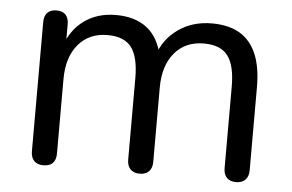

<svg xmlns="http://www.w3.org/2000/svg" viewBox="-42 -553 940 618"><g transform="rotate(5 428.0 -244.0)"><path d="M117.9 6.9Q98.5 6.9 88 -4Q77.6 -14.9 77.6 -34.8V-452Q77.6 -472.4 88 -482.9Q98.5 -493.3 117.4 -493.3Q136.3 -493.3 146.5 -482.9Q156.7 -472.4 156.7 -452V-363.7L145.7 -377.7Q164.6 -434.1 207.1 -464.7Q249.7 -495.3 309.3 -495.3Q371.4 -495.3 409.7 -465.4Q448 -435.6 460.8 -374.4H446.3Q464.2 -430 510.5 -462.7Q556.7 -495.3 619.4 -495.3Q673.8 -495.3 709.5 -474.1Q745.2 -452.9 763.2 -410.5Q781.2 -368.1 781.2 -303.3V-34.8Q781.2 -14.9 770.5 -4Q759.9 6.9 740.5 6.9Q721.1 6.9 710.6 -4Q700.2 -14.9 700.2 -34.8V-298.8Q700.2 -366 676.9 -397.3Q653.7 -428.6 599 -428.6Q539.4 -428.6 504.6 -387.2Q469.7 -345.8 469.7 -274.7V-34.8Q469.7 -14.9 459.2 -4Q448.8 6.9 429.4 6.9Q410 6.9 399.3 -4Q388.7 -14.9 388.7 -34.8V-298.8Q388.7 -366 365.4 -397.3Q342.1 -428.6 288 -428.6Q228.4 -428.6 193.5 -387.2Q158.6 -345.8 158.6 -274.7V-34.8Q158.6 6.9 117.9 6.9Z"/></g></svg>

Font: Nunito ExtraLight
Style: Regular
Weight: 200
Designer: Vernon Adams
Foundry: Vernon Adams
Version: Version 3.602